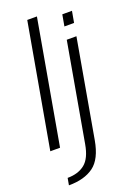

<svg xmlns="http://www.w3.org/2000/svg" viewBox="-186 -852 793 1148"><g transform="rotate(-20 210.0 -278.0)"><path d="M7.5 0H69.5L208 -785H146.5ZM42.5 229.5Q141.5 229.5 200.8 186Q260 142.5 280 28.5L389.5 -593H328L218 30.5Q203 117.5 160.5 151.2Q118 185 50.5 185ZM355 -745 342 -672.5H403.5L416.5 -745Z"/></g></svg>

Font: Anybody Thin Light
Style: Italic
Weight: 300
Italic angle: -10°
Version: Version 1.113;gftools[0.9.25]